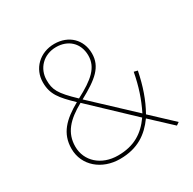

<svg xmlns="http://www.w3.org/2000/svg" viewBox="-165 -917 1102 1097"><g transform="rotate(-30 386.0 -368.0)"><path d="M326 -747C230 -747 160 -678 160 -588C160 -510 194 -469 272 -394C172 -338 112 -279 112 -178C112 -67 205 11 324 11C442 11 513 -41 567 -116L700 8L719 -5L579 -136C619 -207 645 -283 664 -376L640 -382C623 -293 600 -224 564 -151L308 -391C426 -455 486 -504 486 -592C486 -683 421 -747 326 -747ZM326 -726C403 -726 462 -676 462 -592C462 -514 406 -465 293 -406C199 -495 185 -527 185 -589C185 -664 241 -726 326 -726ZM288 -380 551 -131C498 -56 431 -12 324 -12C215 -12 137 -82 137 -178C137 -268 190 -326 288 -380Z"/></g></svg>

Font: Glow Sans SC Normal Thin
Style: Regular
Weight: 100
Designer: Ryoko NISHIZUKA (kana, bopomofo & ideographs); Paul D. Hunt (Latin, Greek & Cyrillic); Sandoll Communications, Soo-young
Version: Version 0.93